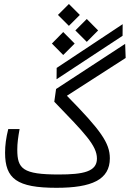

<svg xmlns="http://www.w3.org/2000/svg" viewBox="-20 -920 637 943"><path d="M257.3 2.4C431.2 2.4 519.5 -37.6 519.5 -142.6C519.5 -217.8 474.6 -280.8 308.6 -449.7L597.2 -635.3L594.7 -704.6L255.4 -482.9L246.6 -420.4C395 -266.6 456.1 -205.6 456.1 -141.1C456.1 -76.7 388.7 -63 268.6 -63C91.8 -63 64.9 -90.8 64.9 -185.1C64.9 -216.8 68.8 -244.6 76.2 -286.1H20.5C9.8 -243.2 4.9 -206.1 4.9 -169.9C4.9 -42 63 2.4 257.3 2.4ZM257.8 -530.8 582 -744.1 582.5 -801.3 258.3 -586.4ZM406.2 -714.4 461.9 -770.5 406.2 -826.7 350.1 -770.5ZM290.5 -649.9 346.7 -706.1 290.5 -762.7 234.9 -706.1ZM318.4 -793 372.1 -846.7 318.4 -900.4 264.6 -846.7Z"/></svg>

Font: Cascadia Mono Light
Style: Regular
Weight: 300
Monospace: yes
Designer: Aaron Bell
Foundry: Saja Typeworks
Version: Version 2404.023